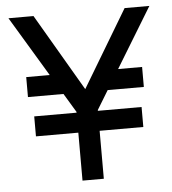

<svg xmlns="http://www.w3.org/2000/svg" viewBox="-48 -673 645 718"><g transform="rotate(-5 274.5 -314.5)"><path d="M10 -629H104L273 -340L446 -629H539L313 -258V0H233V-258ZM57 -329V-404H174L274 -332L358 -404H492V-329ZM74 -180V-255H477V-180Z"/></g></svg>

Font: Karmilla
Style: Bold
Weight: 700
Designer: Jonathan Pinhorn
Version: Version 1.000